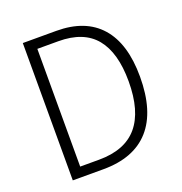

<svg xmlns="http://www.w3.org/2000/svg" viewBox="-129 -826 888 938"><g transform="rotate(-20 315.5 -357.0)"><path d="M573 -364Q573 -184 491 -92Q409 0 250 0H91V-714H265Q416 -714 494.5 -625Q573 -536 573 -364ZM513 -362Q513 -511 450.5 -587Q388 -663 257 -663H148V-51H246Q381 -51 447 -129Q513 -207 513 -362Z"/></g></svg>

Font: Noto Sans Lao SemiCondensed Light
Style: Regular
Weight: 300
Width: 4
Designer: Monotype Design Team
Foundry: Monotype Imaging Inc.
Version: Version 2.003; ttfautohint (v1.8.4.7-5d5b)